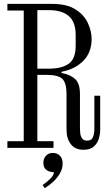

<svg xmlns="http://www.w3.org/2000/svg" viewBox="-20 -760 540 987"><path d="M409 10Q367 10 344.5 -18.5Q322 -47 322 -93V-277Q322 -332 301.5 -353.5Q281 -375 220 -375H172V-34H255V0H18V-34H102V-706H18V-740H248Q323 -740 367.5 -712Q412 -684 431.5 -642Q451 -600 451 -559Q451 -492 410 -449Q369 -406 301 -392L296 -391V-385L301 -384Q345 -375 368 -352Q391 -329 391 -277V-101Q391 -91 392.5 -75.5Q394 -60 402 -48.5Q410 -37 428 -37Q451 -37 458 -55.5Q465 -74 465 -95V-268H495V-92Q495 -70 487.5 -46Q480 -22 461.5 -6Q443 10 409 10ZM172 -407H231Q298 -407 333.5 -432.5Q369 -458 369 -525V-580Q369 -647 333.5 -677.5Q298 -708 231 -708H172ZM210 207 199 191Q218 179 237.5 160Q257 141 257 125Q234 125 218.5 113.5Q203 102 203 77Q203 54 217 40Q231 26 252 26Q272 26 287 39.5Q302 53 302 81Q302 108 287 133Q272 158 250.5 177Q229 196 210 207Z"/></svg>

Font: Xanh Mono
Style: Regular
Weight: 400
Monospace: yes
Designer: Lam Bao, Duy Dao
Foundry: Yellow Type Foundry
Version: Version 3.101; ttfautohint (v1.8.3)